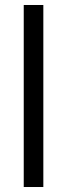

<svg xmlns="http://www.w3.org/2000/svg" viewBox="-20 -750 269 770"><path d="M75.2 -730H153.8V0H75.2Z"/></svg>

Font: Human Sans
Style: Regular
Weight: 400
Designer: Tim Radville
Foundry: Continuum
Version: Version 1.000;FEAKit 1.0